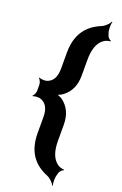

<svg xmlns="http://www.w3.org/2000/svg" viewBox="-190 -862 710 1121"><g transform="rotate(20 165.0 -302.0)"><path d="M239 -52V-151C239 -212 216 -257 178 -286C167 -294 146 -304 135 -304V-300C146 -300 167 -310 178 -319C216 -348 239 -392 239 -454V-553C239 -614 253 -662 289 -687C298 -694 321 -702 329 -700L330 -704C322 -706 309 -718 306 -729L302 -741C295 -760 295 -796 301 -810L297 -811C291 -797 269 -775 250 -767C166 -733 112 -668 112 -553V-454C112 -402 96 -367 55 -356C43 -353 19 -355 11 -360L9 -357C16 -352 25 -333 25 -321V-282C25 -270 17 -252 9 -248L12 -244C19 -249 43 -250 54 -248C95 -237 112 -201 112 -151V-52C112 64 165 129 250 163C269 171 291 193 297 207L301 206C295 192 295 156 302 137L305 125C309 114 322 102 330 100V96C321 98 298 90 289 83C253 57 239 10 239 -52Z"/></g></svg>

Font: Asimov
Style: EdgeWide
Weight: 500
Designer: Google
Version: Version 2.000980: 2014